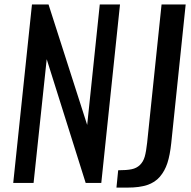

<svg xmlns="http://www.w3.org/2000/svg" viewBox="-20 -830 866 871"><path d="M508.3 21 516.1 -57.6Q554.7 -57.6 577.1 -62.3Q599.6 -66.9 614.7 -81.5Q629.9 -96.2 636.5 -119.1Q643.1 -142.1 647.5 -182.6L712.9 -809.6H822.3L756.8 -180.2Q751 -126 739.3 -90.1Q727.5 -54.2 705.3 -28.3Q683.1 -2.4 647.7 9.3Q612.3 21 560.1 21ZM40 0 125 -809.6H200.2L375.5 -263.2L432.6 -809.6H524.4L439.5 0H368.7L191.9 -561.5L132.3 0Z"/></svg>

Font: Oswald
Style: Regular
Weight: 400
Designer: Vernon Adams
Foundry: Vernon Adams
Version: 3.0; ttfautohint (v0.94.23-7a4d-dirty) -l 8 -r 50 -G 200 -x 